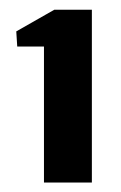

<svg xmlns="http://www.w3.org/2000/svg" viewBox="-20 -821 253 400"><path d="M71.6 -440.7V-724.1H15.9L13.9 -755.6L93.1 -800.7H171.4V-440.7Z"/></svg>

Font: Big Shoulders Text SC Thin
Style: Regular
Weight: 100
Designer: Patric King
Foundry: XO Type Co
Version: Version 2.002